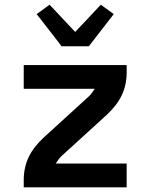

<svg xmlns="http://www.w3.org/2000/svg" viewBox="-20 -797 640 817"><path d="M81 0V-33Q81 -58 86.5 -83Q92 -108 103 -130.5Q114 -153 130 -173Q146 -193 164 -210L356 -385Q364 -392 370.5 -401Q377 -410 383 -419H81V-520H519V-488Q519 -462 513.5 -437Q508 -412 497 -389.5Q486 -367 470 -347Q454 -327 436 -310L244 -135Q236 -128 229.5 -119Q223 -110 217 -101H519V0ZM242 -600 227 -620 136 -737 191 -777 300 -661 409 -777 464 -737 358 -600Z"/></svg>

Font: Iosevka Book
Style: Bold
Weight: 700
Designer: Belleve Invis
Foundry: Belleve Invis
Version: Version 28.0.7; ttfautohint (v1.8.3)